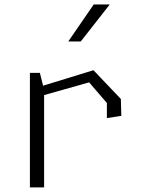

<svg xmlns="http://www.w3.org/2000/svg" viewBox="-20 -818 660 838"><path d="M446.5 -302.5 509.5 -312.5 507.5 -386 388 -511.5 168 -444 154 -500H110.5V0H172.5V-403L369 -458.5L446.5 -368.5ZM278 -637 389 -798.5H459L332.5 -637Z"/></svg>

Font: Monaspace Krypton ExtraLight
Style: Regular
Weight: 200
Designer: Riley Cran & the Lettermatic Team
Foundry: Lettermatic
Version: Version 1.101 (Monaspace Krypton)